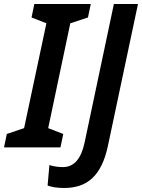

<svg xmlns="http://www.w3.org/2000/svg" viewBox="-53 -734 707 956"><path d="M-33 0H248L262 -67L187 -96L297 -618L385 -647L399 -714H118L104 -647L178 -618L67 -96L-19 -67ZM266 202C381 202 452 142 484 -6L634 -714H514L368 -23C351 55 317 98 260 98C235 98 213 94 193 88L184 190C205 197 230 202 266 202Z"/></svg>

Font: Noto Sans SemiCondensed SemiBold
Style: Italic
Weight: 600
Width: 4
Italic angle: -12°
Designer: Monotype Design Team
Foundry: Monotype Imaging Inc.
Version: Version 2.013